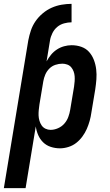

<svg xmlns="http://www.w3.org/2000/svg" viewBox="-53 -763 573 998"><path d="M94 -553Q99 -579 107.5 -604.5Q116 -630 131.5 -652.5Q147 -675 169 -693.5Q191 -712 216 -723Q241 -734 267.5 -738.5Q294 -743 319 -743V-647Q300 -647 280 -641.5Q260 -636 244.5 -623Q229 -610 219.5 -591Q210 -572 207 -553ZM-33 215 94 -553H207L189 -444Q199 -462 212 -478Q225 -494 242.5 -505.5Q260 -517 280 -522.5Q300 -528 319 -528Q346 -528 370 -519.5Q394 -511 410 -493Q426 -475 435 -451.5Q444 -428 447 -402.5Q450 -377 448 -350.5Q446 -324 442 -298L422 -178Q419 -156 413 -134.5Q407 -113 398 -92.5Q389 -72 375 -53Q361 -34 343 -20Q325 -6 302.5 1Q280 8 259 8Q234 8 211 0.5Q188 -7 171.5 -23Q155 -39 145.5 -61Q136 -83 133 -106L80 215ZM210 -88Q229 -88 248.5 -96.5Q268 -105 281.5 -120.5Q295 -136 302 -155Q309 -174 312 -193L332 -313Q334 -327 335 -340.5Q336 -354 335 -367Q334 -380 329.5 -392Q325 -404 317 -413.5Q309 -423 296.5 -427.5Q284 -432 271 -432Q253 -432 235 -426Q217 -420 203.5 -406.5Q190 -393 182.5 -375.5Q175 -358 172 -340L152 -220Q150 -206 148.5 -191.5Q147 -177 147.5 -163Q148 -149 152 -135.5Q156 -122 163.5 -111Q171 -100 183.5 -94Q196 -88 210 -88Z"/></svg>

Font: Iosevka Term Curly Oblique
Style: Bold
Weight: 700
Italic angle: -9°
Designer: Belleve Invis
Foundry: Belleve Invis
Version: Version 32.3.0